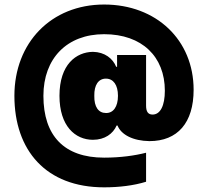

<svg xmlns="http://www.w3.org/2000/svg" viewBox="-20 -718 911 840"><path d="M386.7 -106.4C438.5 -106.4 474.6 -132.8 490.2 -168.9H494.1C510.3 -127.9 563 -101.6 633.8 -100.6C756.8 -100.6 827.1 -180.7 827.1 -325.2C827.1 -543 664.1 -698.2 435.5 -698.2C204.1 -698.2 43 -531.2 43 -298.8C43 -59.6 181.6 101.6 435.5 101.6C501 101.6 565.4 93.8 619.1 77.1V-49.8C569.3 -37.1 506.8 -28.3 435.5 -28.3C260.7 -28.3 169.9 -124 169.9 -298.8C169.9 -462.9 273.4 -568.4 435.5 -568.4C601.6 -568.4 701.2 -469.7 701.2 -321.3C701.2 -255.9 681.6 -216.8 647.5 -216.8C627.9 -216.8 619.1 -229.5 619.1 -255.9V-477.5H492.2V-425.8H488.3C473.6 -461.9 438.5 -490.2 386.7 -491.2C313.5 -490.2 240.2 -436.5 240.2 -298.8C240.2 -167 308.6 -106.4 386.7 -106.4ZM443.4 -223.6C411.1 -223.6 391.6 -250 392.6 -298.8C391.6 -346.7 411.1 -374 443.4 -374C475.6 -374 496.1 -346.7 496.1 -298.8C496.1 -251 475.6 -222.7 443.4 -223.6Z"/></svg>

Font: Pretendard Black
Style: Regular
Weight: 900
Designer: Base glyphs from Inter by Rasmus Andersson; Hangeul glyphs from Noto Sans CJK(Source Han Sans) by Jang Soo-young and Kan
Foundry: Kil Hyung-jin
Version: Version 1.309;Glyphs 3.2 (3225)